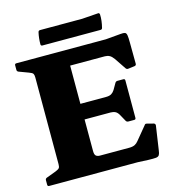

<svg xmlns="http://www.w3.org/2000/svg" viewBox="-130 -1026 1047 1140"><g transform="rotate(-15 393.5 -455.5)"><path d="M119 0V-754H337V-133Q337 -111 345.5 -103.5Q354 -96 370 -96H549Q571 -96 584 -102.5Q597 -109 607 -122L673 -202Q678 -211 689 -207L728 -197Q737 -194 737 -184L715 -35Q713 -17 707.5 -8Q702 1 687.5 2.5Q673 4 640 3L576 0ZM585 -248Q575 -248 570 -257L549 -295Q539 -314 526.5 -320.5Q514 -327 498 -327H337V-423H494Q516 -423 528 -430.5Q540 -438 548 -451L570 -489Q575 -498 585 -498H621Q631 -498 631 -488V-258Q631 -248 621 -248ZM667 -551Q657 -549 651 -557L604 -627Q591 -645 578.5 -651.5Q566 -658 550 -658H337V-754H582L674 -762Q693 -764 701.5 -761Q710 -758 712.5 -744Q715 -730 715 -697L716 -568Q716 -558 706 -556ZM32 0Q22 0 22 -10V-38Q22 -47 31 -51L90 -73Q110 -81 114.5 -88Q119 -95 119 -111V-201H337V0ZM22 -744Q22 -754 32 -754H337V-553H119V-643Q119 -659 114.5 -666.5Q110 -674 90 -681L31 -703Q22 -707 22 -716ZM207 -898Q209 -908 219 -908H478L576 -915Q585 -917 587 -906Q588 -886 585.5 -866Q583 -846 578 -826Q576 -816 566 -816H209Q199 -816 199 -826Q199 -844 201 -862.5Q203 -881 207 -898Z"/></g></svg>

Font: Hahmlet Black
Style: Regular
Weight: 900
Version: Version 1.002